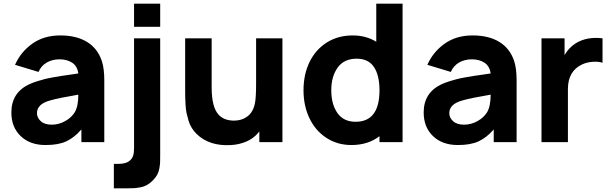

<svg xmlns="http://www.w3.org/2000/svg" viewBox="-20 -770 3309 1040"><path d="M544.9 0H420.9V-68.8Q382.3 -24.4 339.1 -4.4Q295.9 15.6 227.1 15.6Q142.1 15.6 91.8 -33Q41.5 -81.5 41.5 -160.6Q41.5 -270.5 142.6 -315.4Q160.2 -323.2 182.1 -330.1Q204.1 -336.9 220.9 -341.3Q237.8 -345.7 267.6 -351.1Q297.4 -356.4 310.5 -358.4Q323.7 -360.4 359.6 -365.5Q395.5 -370.6 404.3 -372.1Q398.9 -412.1 370.8 -430.4Q342.8 -448.7 302.2 -448.7Q263.7 -448.7 233.4 -431.4Q203.1 -414.1 188.5 -380.4L61.5 -418.9Q92.3 -488.8 155 -533.4Q217.8 -578.1 306.2 -578.1Q394.5 -578.1 452.1 -542.5Q509.8 -506.8 532.2 -437.5Q544.9 -397.5 544.9 -335.4ZM385.3 -162.6Q404.3 -195.3 404.3 -257.3Q297.9 -239.3 252 -226.1Q180.2 -206.5 180.2 -157.2Q180.2 -132.3 200.9 -113.5Q221.7 -94.7 260.3 -94.7Q298.3 -94.7 333 -114Q367.7 -133.3 385.3 -162.6Z M706.1 -750H847.7V-625H706.1ZM621.6 117.7H596.7V250H671.4Q693.4 250 706.1 249.3Q718.8 248.5 739.3 244.9Q759.8 241.2 777.1 231.4Q794.4 221.7 809.1 206.1Q823.2 191.4 831.5 176.5Q839.8 161.6 843.3 141.6Q846.7 121.6 847.2 109.4Q847.7 97.2 847.7 68.8V-562.5H706.1V31.2Q706.1 57.1 701.4 72.3Q696.8 87.4 685.1 98.1Q664.6 117.7 621.6 117.7Z M1367.2 -562.5H1509.8V0H1384.8V-58.1Q1380.9 -54.2 1377.9 -49.8Q1352.1 -19 1313.5 -2.9Q1274.9 13.2 1232.9 15.6Q1114.3 23.4 1044.4 -44.9Q1029.8 -59.6 1018.8 -77.1Q1007.8 -94.7 1001.2 -116.7Q994.6 -138.7 990.7 -156.7Q986.8 -174.8 985.1 -202.1Q983.4 -229.5 983.2 -245.4Q982.9 -261.2 982.9 -290.5V-562.5H1126.5V-296.9Q1126.5 -189 1164.1 -148.9Q1194.8 -115.2 1252.9 -116.7Q1291.5 -118.2 1319.3 -138.7Q1351.1 -162.1 1360.8 -210.4Q1367.2 -239.7 1367.2 -317.9Z M2018.1 -750H2160.6V0H2035.6V-32.2Q1973.1 15.6 1883.8 15.6Q1807.6 15.6 1748 -23.2Q1688.5 -62 1656.2 -129.6Q1624 -197.3 1624 -281.2Q1624 -366.7 1656.7 -434.1Q1689.5 -501.5 1750.2 -539.8Q1811 -578.1 1890.6 -578.1Q1962.4 -578.1 2018.1 -543.9ZM1906.2 -110.4Q2035.6 -110.4 2035.6 -281.2Q2035.6 -361.8 2005.6 -407Q1975.6 -452.1 1911.6 -452.1Q1843.8 -452.1 1809.1 -404.1Q1774.4 -356 1774.4 -281.2Q1774.4 -205.6 1807.6 -158Q1840.8 -110.4 1906.2 -110.4Z M2778.3 0H2654.3V-68.8Q2615.7 -24.4 2572.5 -4.4Q2529.3 15.6 2460.4 15.6Q2375.5 15.6 2325.2 -33Q2274.9 -81.5 2274.9 -160.6Q2274.9 -270.5 2376 -315.4Q2393.6 -323.2 2415.5 -330.1Q2437.5 -336.9 2454.3 -341.3Q2471.2 -345.7 2501 -351.1Q2530.8 -356.4 2543.9 -358.4Q2557.1 -360.4 2593 -365.5Q2628.9 -370.6 2637.7 -372.1Q2632.3 -412.1 2604.2 -430.4Q2576.2 -448.7 2535.6 -448.7Q2497.1 -448.7 2466.8 -431.4Q2436.5 -414.1 2421.9 -380.4L2294.9 -418.9Q2325.7 -488.8 2388.4 -533.4Q2451.2 -578.1 2539.6 -578.1Q2627.9 -578.1 2685.5 -542.5Q2743.2 -506.8 2765.6 -437.5Q2778.3 -397.5 2778.3 -335.4ZM2618.7 -162.6Q2637.7 -195.3 2637.7 -257.3Q2531.2 -239.3 2485.4 -226.1Q2413.6 -206.5 2413.6 -157.2Q2413.6 -132.3 2434.3 -113.5Q2455.1 -94.7 2493.7 -94.7Q2531.7 -94.7 2566.4 -114Q2601.1 -133.3 2618.7 -162.6Z M3098.6 -535.6Q3159.2 -572.8 3243.7 -562.5V-430.2Q3220.7 -437.5 3189 -435.1Q3157.2 -432.6 3132.8 -420.9Q3056.2 -384.8 3056.2 -287.6V0H2913.1V-562.5H3038.1V-471.7Q3060.5 -511.2 3098.6 -535.6Z"/></svg>

Font: Manrope3 ExtraBold
Style: Bold
Weight: 800
Width: 4
Designer: Mikhail Sharanda
Foundry: Mikhail Sharanda
Version: Version 3.000;PS 003.000;hotconv 1.0.88;makeotf.lib2.5.64775